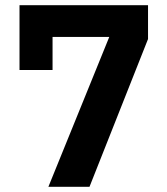

<svg xmlns="http://www.w3.org/2000/svg" viewBox="-20 -718 640 738"><path d="M166 0 400 -576H182V-449H55V-698H549V-568L324 0Z"/></svg>

Font: IBM Plex Thai
Style: Bold
Weight: 700
Designer: Mike Abbink, Paul van der Laan, Pieter van Rosmalen, Ben Mitchell, Mark Frömberg
Foundry: Bold Monday
Version: Version 1.0